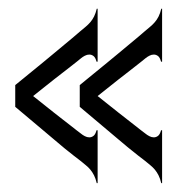

<svg xmlns="http://www.w3.org/2000/svg" viewBox="-20 -453 429 436"><path d="M14.6 -259.8Q47.4 -286.6 76.7 -310.5Q88.9 -320.8 101.8 -331.3Q114.7 -341.8 126.2 -351.6Q137.7 -361.3 147.2 -369.1Q156.7 -377 162.6 -382.3Q168.9 -387.7 174.6 -392.3Q180.2 -397 185.1 -402.6Q189.9 -408.2 193.6 -415.5Q197.3 -422.9 199.7 -433.1H201.7V-313H199.2Q196.8 -322.3 192.4 -325.7Q188 -329.1 182.9 -329.1Q177.7 -329.1 172.6 -326.4Q167.5 -323.7 164.1 -320.8Q160.6 -317.9 154.1 -312.7Q147.5 -307.6 139.2 -301Q130.9 -294.4 121.3 -287.1Q111.8 -279.8 102.5 -272.5Q80.6 -255.4 55.2 -234.9Q80.6 -214.4 102.5 -197.3Q111.8 -189.9 121.3 -182.6Q130.9 -175.3 139.2 -168.7Q147.5 -162.1 154.1 -157Q160.6 -151.9 164.1 -149.4Q167.5 -146.5 172.6 -143.8Q177.7 -141.1 182.9 -141.1Q188 -141.1 192.4 -144.5Q196.8 -147.9 199.2 -157.2H201.7V-37.1H199.7Q197.3 -47.4 193.6 -54.7Q189.9 -62 185.3 -67.6Q180.7 -73.2 174.8 -77.9Q168.9 -82.5 162.6 -87.9Q156.7 -92.3 147 -99.9Q137.2 -107.4 125.7 -116.9Q114.3 -126.5 101.6 -137.2Q88.9 -147.9 76.7 -158.2Q47.4 -182.6 14.6 -210.4ZM161.1 -259.8Q193.8 -286.6 223.1 -310.5Q235.4 -320.8 248.3 -331.3Q261.2 -341.8 272.7 -351.6Q284.2 -361.3 293.7 -369.1Q303.2 -377 309.1 -382.3Q315.4 -387.7 321 -392.3Q326.7 -397 331.5 -402.6Q336.4 -408.2 340.1 -415.5Q343.8 -422.9 346.2 -433.1H348.1V-313H345.7Q343.3 -322.3 338.9 -325.7Q334.5 -329.1 329.3 -329.1Q324.2 -329.1 319.1 -326.4Q314 -323.7 310.5 -320.8Q307.1 -317.9 300.5 -312.7Q293.9 -307.6 285.6 -301Q277.3 -294.4 267.8 -287.1Q258.3 -279.8 249 -272.5Q227.1 -255.4 201.7 -234.9Q227.1 -214.4 249 -197.3Q258.3 -189.9 267.8 -182.6Q277.3 -175.3 285.6 -168.7Q293.9 -162.1 300.5 -157Q307.1 -151.9 310.5 -149.4Q314 -146.5 319.1 -143.8Q324.2 -141.1 329.3 -141.1Q334.5 -141.1 338.9 -144.5Q343.3 -147.9 345.7 -157.2H348.1V-37.1H346.2Q343.8 -47.4 340.1 -54.7Q336.4 -62 331.8 -67.6Q327.1 -73.2 321.3 -77.9Q315.4 -82.5 309.1 -87.9Q303.2 -92.3 293.5 -99.9Q283.7 -107.4 272.2 -116.9Q260.7 -126.5 248 -137.2Q235.4 -147.9 223.1 -158.2Q193.8 -182.6 161.1 -210.4Z"/></svg>

Font: Smythe
Style: Regular
Weight: 400
Version: Version 1.000